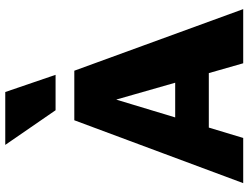

<svg xmlns="http://www.w3.org/2000/svg" viewBox="-130 -838 967 748"><g transform="rotate(-90 354.0 -463.5)"><path d="M482 0 323 -556H359L191 0H15L260 -658H453L693 0ZM129 -134 180 -265H485L550 -134ZM299 -731 164 -927H370L437 -731Z"/></g></svg>

Font: Ysabeau Infant Black
Style: Regular
Weight: 900
Designer: Christian Thalmann (Catharsis Fonts)
Version: Version 2.001;gftools[0.9.30]; featfreeze: ss01,ss02,lnum